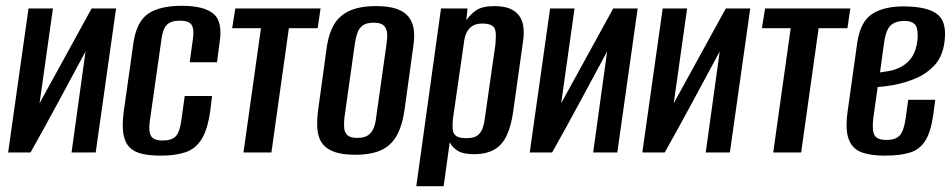

<svg xmlns="http://www.w3.org/2000/svg" viewBox="-20 -524 3272 660"><path d="M8 0 78 -495H162L116 -169L295 -495H379L309 0H226L274 -347Q227 -260 180.5 -173.5Q134 -87 85 0Z M533 11Q496 11 469 5Q442 -1 425.5 -17.5Q409 -34 404 -64.5Q399 -95 406 -145L439 -379Q450 -450 489.5 -477Q529 -504 605 -504Q681 -504 713.5 -477Q746 -450 735 -379L726 -310H632L643 -389Q648 -423 639 -438Q630 -453 598 -453Q567 -453 553 -438Q539 -423 535 -389L495 -108Q490 -71 499.5 -56Q509 -41 539 -41Q571 -41 584.5 -56Q598 -71 603 -108L615 -194H709L703 -145Q694 -79 673 -45.5Q652 -12 617 -0.5Q582 11 533 11Z M817 0 877 -427H778L789 -495H1082L1072 -427H973L913 0Z M1201 8Q1159 8 1132 -1Q1105 -10 1090 -28Q1075 -46 1071.5 -76Q1068 -106 1074 -149L1104 -367Q1111 -411 1129 -441Q1147 -471 1182 -487Q1217 -503 1273 -503Q1315 -503 1342 -494Q1369 -485 1383.5 -467.5Q1398 -450 1402 -425Q1406 -400 1401 -367L1371 -149Q1363 -92 1343.5 -57.5Q1324 -23 1289.5 -7.5Q1255 8 1201 8ZM1208 -50Q1233 -50 1246 -59.5Q1259 -69 1265 -85Q1271 -101 1273 -120L1309 -375Q1312 -395 1310.5 -411Q1309 -427 1299 -436.5Q1289 -446 1264 -446Q1240 -446 1227 -436.5Q1214 -427 1208.5 -411Q1203 -395 1200 -375L1164 -120Q1162 -101 1163 -85Q1164 -69 1174 -59.5Q1184 -50 1208 -50Z M1411 116 1496 -495H1587L1583 -454Q1595 -473 1616 -488Q1637 -503 1680 -503Q1719 -503 1742.5 -489.5Q1766 -476 1775 -449.5Q1784 -423 1778 -382L1744 -140Q1737 -90 1721.5 -57.5Q1706 -25 1678.5 -9.5Q1651 6 1609 6Q1572 6 1553 -6Q1534 -18 1526 -35L1505 116ZM1583 -49Q1609 -49 1621.5 -58.5Q1634 -68 1639.5 -84.5Q1645 -101 1647 -120L1683 -371Q1684 -386 1684.5 -399Q1685 -412 1682 -422Q1679 -432 1668.5 -437.5Q1658 -443 1638 -443Q1619 -443 1607 -436.5Q1595 -430 1588 -419Q1581 -408 1578 -395.5Q1575 -383 1574 -372L1537 -116Q1535 -97 1536 -81Q1537 -65 1547.5 -57Q1558 -49 1583 -49Z M1801 0 1871 -495H1955L1909 -169L2088 -495H2172L2102 0H2019L2067 -347Q2020 -260 1973.5 -173.5Q1927 -87 1878 0Z M2188 0 2258 -495H2342L2296 -169L2475 -495H2559L2489 0H2406L2454 -347Q2407 -260 2360.5 -173.5Q2314 -87 2265 0Z M2638 0 2698 -427H2599L2610 -495H2903L2893 -427H2794L2734 0Z M3021 11Q2972 11 2940.5 -1Q2909 -13 2897 -46.5Q2885 -80 2894 -143L2927 -379Q2938 -450 2978 -476Q3018 -502 3085 -502Q3171 -502 3204.5 -473Q3238 -444 3225 -369Q3217 -325 3190 -297Q3163 -269 3126.5 -254Q3090 -239 3055 -232.5Q3020 -226 2997 -225L2982 -118Q2977 -76 2986 -59.5Q2995 -43 3027 -43Q3059 -43 3073 -58.5Q3087 -74 3093 -116L3102 -181H3195L3188 -129Q3180 -72 3161.5 -41.5Q3143 -11 3109.5 0Q3076 11 3021 11ZM3005 -275Q3020 -277 3039 -280.5Q3058 -284 3077 -294Q3096 -304 3110.5 -322Q3125 -340 3131 -369Q3138 -404 3131.5 -428Q3125 -452 3089 -452Q3057 -452 3040.5 -435.5Q3024 -419 3018 -370Z"/></svg>

Font: Alumni Sans SemiBold
Style: Italic
Weight: 600
Italic angle: -8°
Version: Version 1.016